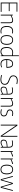

<svg xmlns="http://www.w3.org/2000/svg" viewBox="3819 -4668 860 8539"><g transform="rotate(90 4249.5 -398.0)"><path d="M93 -740H499V-703H131V-395H474V-358H131V-37H507V0H93Z M632 -540H664L668 -479H672Q742 -516 791 -533Q840 -550 883 -550Q949 -550 980 -516.5Q1011 -483 1011 -405V0H973V-396Q973 -459 950 -485.5Q927 -512 879 -512Q835 -512 782.5 -493.5Q730 -475 670 -442V0H632Z M1366 10Q1137 10 1137 -270Q1137 -409 1194 -479.5Q1251 -550 1366 -550Q1386 -550 1411.5 -546.5Q1437 -543 1465 -537V-499Q1419 -512 1369 -512Q1272 -512 1224.5 -452.5Q1177 -393 1177 -269Q1177 -144 1223 -86Q1269 -28 1368 -28Q1390 -28 1412.5 -30.5Q1435 -33 1464 -40L1465 -3Q1445 2 1417.5 6Q1390 10 1366 10Z M1757 9Q1653 9 1597.5 -62.5Q1542 -134 1542 -270Q1542 -407 1597.5 -478.5Q1653 -550 1757 -550Q1862 -550 1917 -478.5Q1972 -407 1972 -270Q1972 -133 1917 -62Q1862 9 1757 9ZM1757 -28Q1932 -28 1932 -270Q1932 -513 1757 -513Q1582 -513 1582 -270Q1582 -28 1757 -28Z M2279 10Q2176 10 2124 -57.5Q2072 -125 2072 -270Q2072 -409 2136.5 -479.5Q2201 -550 2309 -550Q2344 -550 2376 -546.5Q2408 -543 2439 -539V-808H2477V0H2445L2440 -62H2436Q2409 -27 2369.5 -8.5Q2330 10 2279 10ZM2279 -27Q2308 -27 2337 -36Q2366 -45 2388.5 -60Q2411 -75 2425 -96Q2439 -117 2439 -141V-502Q2407 -507 2375 -510Q2343 -513 2308 -513Q2215 -513 2163.5 -453Q2112 -393 2112 -270Q2112 -146 2154.5 -86.5Q2197 -27 2279 -27Z M2828 9Q2721 9 2664 -60Q2607 -129 2607 -259Q2607 -401 2661.5 -475Q2716 -549 2821 -549Q2905 -549 2949.5 -489.5Q2994 -430 2994 -317Q2994 -294 2993.5 -279Q2993 -264 2991 -252H2646Q2648 -141 2695 -84.5Q2742 -28 2831 -28Q2865 -28 2898 -35Q2931 -42 2970 -59L2975 -23Q2942 -8 2902.5 0.5Q2863 9 2828 9ZM2820 -512Q2739 -512 2695 -454.5Q2651 -397 2646 -287H2956Q2954 -406 2922 -459Q2890 -512 2820 -512Z M3521 12Q3499 12 3473 9.5Q3447 7 3420 3Q3393 -1 3366.5 -7Q3340 -13 3317 -20L3321 -56Q3342 -50 3368 -44Q3394 -38 3421 -34Q3448 -30 3474 -27.5Q3500 -25 3522 -25Q3611 -25 3660.5 -65Q3710 -105 3710 -179Q3710 -216 3697 -243.5Q3684 -271 3660 -291.5Q3636 -312 3602.5 -328Q3569 -344 3527 -358Q3473 -376 3436 -396Q3399 -416 3375.5 -439.5Q3352 -463 3342 -492Q3332 -521 3332 -559Q3332 -603 3348 -639.5Q3364 -676 3393 -701.5Q3422 -727 3462.5 -741Q3503 -755 3553 -755Q3629 -755 3719 -734L3715 -697Q3669 -708 3628 -713Q3587 -718 3554 -718Q3512 -718 3478.5 -706.5Q3445 -695 3421 -674.5Q3397 -654 3384 -624.5Q3371 -595 3371 -559Q3371 -529 3379.5 -505.5Q3388 -482 3408.5 -462.5Q3429 -443 3462 -426Q3495 -409 3544 -393Q3591 -377 3629 -359.5Q3667 -342 3693.5 -317.5Q3720 -293 3734.5 -260Q3749 -227 3749 -180Q3749 -89 3689.5 -38.5Q3630 12 3521 12Z M3963 5Q3898 5 3865 -29Q3832 -63 3832 -128Q3832 -203 3879.5 -243Q3927 -283 4030 -292L4150 -302V-370Q4150 -446 4119.5 -478Q4089 -510 4015 -510Q3953 -510 3871 -492L3866 -529Q3911 -537 3948.5 -541.5Q3986 -546 4019 -546Q4106 -546 4147 -504.5Q4188 -463 4188 -375V0H4156L4150 -67H4146Q4098 -36 4052.5 -15.5Q4007 5 3963 5ZM3969 -32Q3990 -32 4012.5 -38.5Q4035 -45 4058.5 -55.5Q4082 -66 4105 -79Q4128 -92 4150 -106V-269L4037 -259Q3991 -255 3959.5 -245.5Q3928 -236 3908.5 -220.5Q3889 -205 3880 -182.5Q3871 -160 3871 -130Q3871 -32 3969 -32Z M4341 -540H4373L4377 -479H4381Q4451 -516 4500 -533Q4549 -550 4592 -550Q4658 -550 4689 -516.5Q4720 -483 4720 -405V0H4682V-396Q4682 -459 4659 -485.5Q4636 -512 4588 -512Q4544 -512 4491.5 -493.5Q4439 -475 4379 -442V0H4341Z M4991 11Q4977 11 4962.5 10Q4948 9 4930.5 6.5Q4913 4 4891.5 -0.5Q4870 -5 4841 -11V-49Q4880 -38 4917.5 -32Q4955 -26 4987 -26Q5050 -26 5083.5 -55.5Q5117 -85 5117 -139Q5117 -167 5108.5 -186.5Q5100 -206 5085 -220Q5070 -234 5049 -243Q5028 -252 5002 -258Q4975 -265 4947.5 -273Q4920 -281 4898 -297Q4876 -313 4862 -339.5Q4848 -366 4848 -410Q4848 -476 4892.5 -514.5Q4937 -553 5015 -553Q5028 -553 5040 -552Q5052 -551 5065.5 -549Q5079 -547 5096.5 -543.5Q5114 -540 5138 -535L5136 -498Q5095 -508 5068 -512Q5041 -516 5016 -516Q4954 -516 4920.5 -488.5Q4887 -461 4887 -410Q4887 -380 4897 -360.5Q4907 -341 4924.5 -329Q4942 -317 4964.5 -309.5Q4987 -302 5012 -295Q5044 -286 5071 -275Q5098 -264 5117 -246Q5136 -228 5146.5 -202.5Q5157 -177 5157 -140Q5157 -69 5111.5 -29Q5066 11 4991 11Z M5525 -740H5565L5962 -152L6018 -64L6022 -65V-740H6060V0H6019L5620 -589L5566 -674H5562V0H5525Z M6321 5Q6256 5 6223 -29Q6190 -63 6190 -128Q6190 -203 6237.5 -243Q6285 -283 6388 -292L6508 -302V-370Q6508 -446 6477.5 -478Q6447 -510 6373 -510Q6311 -510 6229 -492L6224 -529Q6269 -537 6306.5 -541.5Q6344 -546 6377 -546Q6464 -546 6505 -504.5Q6546 -463 6546 -375V0H6514L6508 -67H6504Q6456 -36 6410.5 -15.5Q6365 5 6321 5ZM6327 -32Q6348 -32 6370.5 -38.5Q6393 -45 6416.5 -55.5Q6440 -66 6463 -79Q6486 -92 6508 -106V-269L6395 -259Q6349 -255 6317.5 -245.5Q6286 -236 6266.5 -220.5Q6247 -205 6238 -182.5Q6229 -160 6229 -130Q6229 -32 6327 -32Z M6699 -540H6731L6735 -473H6739Q6790 -500 6835.5 -520Q6881 -540 6927 -549H6939V-507H6926Q6877 -499 6829.5 -480Q6782 -461 6737 -436V0H6699Z M7030 -540H7062L7066 -473H7070Q7121 -500 7166.5 -520Q7212 -540 7258 -549H7270V-507H7257Q7208 -499 7160.5 -480Q7113 -461 7068 -436V0H7030Z M7518 9Q7414 9 7358.5 -62.5Q7303 -134 7303 -270Q7303 -407 7358.5 -478.5Q7414 -550 7518 -550Q7623 -550 7678 -478.5Q7733 -407 7733 -270Q7733 -133 7678 -62Q7623 9 7518 9ZM7518 -28Q7693 -28 7693 -270Q7693 -513 7518 -513Q7343 -513 7343 -270Q7343 -28 7518 -28Z M7806 -534V-540H7843L7952 -134L7972 -49H7977L8000 -134L8118 -540H8159L8280 -134L8304 -49H8309L8328 -134L8434 -540H8470V-534L8330 0H8284L8159 -416L8141 -485H8136L8118 -416L7997 0H7952Z"/></g></svg>

Font: Encode Sans Narrow
Style: Thin
Weight: 250
Designer: Pablo Impallari, Andres Torresi
Foundry: Pablo Impallari, Andres Torresi
Version: Version 1.000; ttfautohint (v1.00) -l 8 -r 50 -G 200 -x 14 -